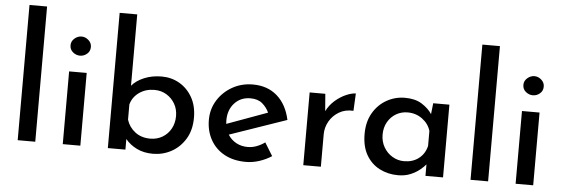

<svg xmlns="http://www.w3.org/2000/svg" viewBox="-50 -933 3220 1099"><g transform="rotate(5 1560.0 -383.5)"><path d="M79 -777H180V0H79Z M338 -418H439V0H338ZM333 -568Q333 -591 351.5 -607Q370 -623 392 -623Q414 -623 432 -607Q450 -591 450 -568Q450 -543 432 -528Q414 -513 392 -513Q370 -513 351.5 -528Q333 -543 333 -568Z M856 10Q804 10 764 -9.5Q724 -29 698 -61V0H597V-777H698V-367Q723 -397 768 -416Q813 -435 869 -435Q925 -435 971 -408.5Q1017 -382 1045 -333Q1073 -284 1073 -216Q1073 -145 1042.5 -94.5Q1012 -44 963 -17Q914 10 856 10ZM834 -75Q873 -75 904 -93.5Q935 -112 952.5 -144Q970 -176 970 -216Q970 -256 952 -287Q934 -318 903.5 -336.5Q873 -355 834 -355Q784 -355 747 -329Q710 -303 698 -260V-172Q711 -130 746.5 -102.5Q782 -75 834 -75Z M1391 10Q1319 10 1267 -18.5Q1215 -47 1187 -97.5Q1159 -148 1159 -212Q1159 -274 1190.5 -324.5Q1222 -375 1275 -405Q1328 -435 1393 -435Q1477 -435 1532.5 -386.5Q1588 -338 1607 -250L1280 -137Q1298 -108 1327.5 -92Q1357 -76 1393 -76Q1420 -76 1445 -85.5Q1470 -95 1492 -111L1538 -36Q1506 -15 1467.5 -2.5Q1429 10 1391 10ZM1260 -197 1493 -282Q1480 -311 1454.5 -333Q1429 -355 1386 -355Q1330 -355 1294.5 -316.5Q1259 -278 1259 -218Q1259 -207 1260 -197Z M1810 -418 1818 -319Q1836 -355 1866 -381Q1896 -407 1928.5 -421Q1961 -435 1984 -435L1979 -335Q1932 -338 1896.5 -317Q1861 -296 1841 -261Q1821 -226 1821 -186V0H1720V-418Z M2265 10Q2206 10 2158 -15Q2110 -40 2082 -88.5Q2054 -137 2054 -209Q2054 -279 2083.5 -329.5Q2113 -380 2161.5 -407.5Q2210 -435 2267 -435Q2325 -435 2363 -411.5Q2401 -388 2423 -355L2430 -418H2523V0H2422V-66Q2411 -52 2389 -34Q2367 -16 2336 -3Q2305 10 2265 10ZM2292 -73Q2342 -73 2376.5 -99.5Q2411 -126 2422 -172V-258Q2410 -299 2373.5 -326Q2337 -353 2289 -353Q2253 -353 2223 -335.5Q2193 -318 2175 -286.5Q2157 -255 2157 -214Q2157 -174 2175.5 -142Q2194 -110 2225 -91.5Q2256 -73 2292 -73Z M2681 -777H2782V0H2681Z M2940 -418H3041V0H2940ZM2935 -568Q2935 -591 2953.5 -607Q2972 -623 2994 -623Q3016 -623 3034 -607Q3052 -591 3052 -568Q3052 -543 3034 -528Q3016 -513 2994 -513Q2972 -513 2953.5 -528Q2935 -543 2935 -568Z"/></g></svg>

Font: Reem Kufi Ink
Style: Regular
Weight: 400
Designer: Khaled Hosny
Version: Version 1.7